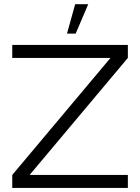

<svg xmlns="http://www.w3.org/2000/svg" viewBox="-20 -920 686 940"><path d="M40 0V-63.5L521 -636.5H40V-700H606V-636.5L125 -63.5H606V0ZM308 -755.5 348 -899.5H412L350.5 -755.5Z"/></svg>

Font: Urbanist Light
Style: Regular
Weight: 300
Designer: Corey Hu
Foundry: Corey Hu
Version: Version 1.330; ttfautohint (v1.8.4.7-5d5b)